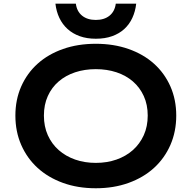

<svg xmlns="http://www.w3.org/2000/svg" viewBox="-20 -1011 1040 1042"><path d="M63.5 -383.8Q63.5 -470.2 95.2 -542Q127 -613.8 184.3 -665.3Q241.7 -716.8 322 -745.1Q402.3 -773.4 500 -773.4Q597.2 -773.4 677.7 -745.1Q758.3 -716.8 815.7 -665.3Q873 -613.8 904.8 -542Q936.5 -470.2 936.5 -383.8Q936.5 -296.9 904.8 -224.4Q873 -151.9 815.7 -99.6Q758.3 -47.4 677.7 -18.3Q597.2 10.7 500 10.7Q402.3 10.7 322 -18.3Q241.7 -47.4 184.3 -99.6Q127 -151.9 95.2 -224.4Q63.5 -296.9 63.5 -383.8ZM218.3 -383.8Q218.3 -324.7 239.5 -277.3Q260.7 -230 298.6 -196.5Q336.4 -163.1 387.9 -145Q439.5 -127 500 -127Q560.5 -127 612.1 -145Q663.6 -163.1 701.2 -196.5Q738.8 -230 760.3 -277.3Q781.7 -324.7 781.7 -383.8Q781.7 -442.9 760.3 -489.7Q738.8 -536.6 701.2 -569.1Q663.6 -601.6 612.1 -618.7Q560.5 -635.7 500 -635.7Q439.5 -635.7 387.9 -618.7Q336.4 -601.6 298.6 -569.1Q260.7 -536.6 239.5 -489.7Q218.3 -442.9 218.3 -383.8ZM500 -800.8Q451.2 -800.8 412.6 -814.7Q374 -828.6 346.4 -853.8Q318.8 -878.9 302.2 -913.8Q285.6 -948.7 280.8 -991.2H391.6Q397 -949.2 425.5 -926Q454.1 -902.8 500 -902.8Q545.9 -902.8 574.5 -926Q603 -949.2 608.4 -991.2H719.2Q714.4 -948.7 698.2 -913.8Q682.1 -878.9 654.8 -853.8Q627.4 -828.6 588.6 -814.7Q549.8 -800.8 500 -800.8Z"/></svg>

Font: Krona One
Style: Regular
Weight: 400
Version: Version 1.003